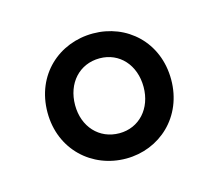

<svg xmlns="http://www.w3.org/2000/svg" viewBox="-53 -749 448 394"><g transform="rotate(-15 171.0 -552.0)"><path d="M40 -551.8C40 -472.7 99.6 -418.9 171.9 -418.9C243.2 -418.9 302.7 -472.7 302.7 -551.8C302.7 -631.8 243.2 -684.6 171.9 -684.6C99.6 -684.6 40 -631.8 40 -551.8ZM244.1 -551.8C244.1 -505.9 213.9 -472.7 171.9 -472.7C128.9 -472.7 98.6 -505.9 98.6 -551.8C98.6 -598.6 128.9 -631.8 171.9 -631.8C213.9 -631.8 244.1 -598.6 244.1 -551.8Z"/></g></svg>

Font: Ed Sans Neue Medium
Style: Regular
Weight: 500
Designer: Stephen Hutchings
Version: Version 1.004;PS 001.004;hotconv 1.0.88;makeotf.lib2.5.64775